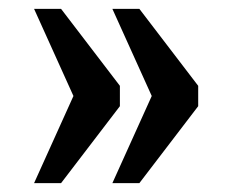

<svg xmlns="http://www.w3.org/2000/svg" viewBox="-20 -487 525 434"><path d="M234 -73H295L428 -247V-293L295 -467H234L323 -270ZM57 -73H118L251 -247V-293L118 -467H57L146 -270Z"/></svg>

Font: Noto Serif Tamil Condensed
Style: Bold Italic
Weight: 700
Width: 3
Italic angle: -12°
Designer: Indian Type Foundry, Tom Grace, and the Monotype Design Team
Foundry: Monotype Imaging Inc.
Version: Version 2.003